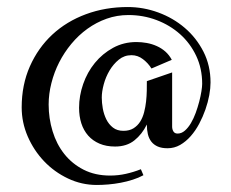

<svg xmlns="http://www.w3.org/2000/svg" viewBox="-20 -461 661 549"><path d="M582 -225.1Q582 -209 578.4 -189Q574.7 -168.9 567.4 -147.9Q560.1 -127 549.6 -107.2Q539.1 -87.4 525.4 -71.8Q511.7 -56.2 495.1 -46.6Q478.5 -37.1 459 -37.1Q442.4 -37.1 431.2 -42Q419.9 -46.9 412.8 -55.9Q405.8 -64.9 402.8 -77.4Q399.9 -89.8 399.9 -105Q386.2 -77.1 364.3 -59.6Q342.3 -42 309.1 -42Q283.7 -42 264.4 -50.3Q245.1 -58.6 232.2 -73.2Q219.2 -87.9 212.6 -108.2Q206.1 -128.4 206.1 -152.8Q206.1 -187 217.8 -220.7Q229.5 -254.4 251.2 -281Q272.9 -307.6 303.2 -324.2Q333.5 -340.8 370.1 -340.8Q384.8 -340.8 399.7 -338.1Q414.6 -335.4 428.2 -329.3Q441.9 -323.2 452.9 -313.5Q463.9 -303.7 471.2 -290L413.1 -265.1Q403.8 -280.3 388.9 -291.7Q374 -303.2 356 -303.2Q335.4 -303.2 319.8 -290.5Q304.2 -277.8 293.2 -259.3Q282.2 -240.7 276.6 -219.7Q271 -198.7 271 -182.1Q271 -167.5 273.9 -150.9Q276.9 -134.3 283.9 -119.9Q291 -105.5 303 -96.2Q314.9 -86.9 333 -86.9Q350.1 -86.9 361.8 -94.2Q373.5 -101.6 380.9 -113.3Q388.2 -125 392.1 -140.1Q396 -155.3 397.7 -170.9Q399.4 -186.5 399.7 -201.9Q399.9 -217.3 399.9 -229L472.2 -253.9V-99.1Q472.2 -91.3 475.8 -85.2Q479.5 -79.1 487.8 -79.1Q499 -79.1 508.5 -87.4Q518.1 -95.7 525.9 -108.9Q533.7 -122.1 539.6 -138.2Q545.4 -154.3 549.6 -170.2Q553.7 -186 555.9 -199.7Q558.1 -213.4 558.1 -221.2Q558.1 -265.1 541 -301.3Q523.9 -337.4 494.9 -363.3Q465.8 -389.2 427.7 -403.6Q389.6 -418 347.2 -418Q314.5 -418 284.9 -407.5Q255.4 -397 230 -378.7Q204.6 -360.4 184.1 -335.7Q163.6 -311 149.2 -282.7Q134.8 -254.4 127 -223.4Q119.1 -192.4 119.1 -162.1Q119.1 -122.6 130.4 -85.7Q141.6 -48.8 163.8 -20.8Q186 7.3 219 24.2Q252 41 294.9 41Q317.9 41 339.8 36.1Q361.8 31.2 382.8 22.9L390.1 40Q376.5 47.4 359.9 52.7Q343.3 58.1 325.4 61.5Q307.6 64.9 289.8 66.4Q272 67.9 256.8 67.9Q213.4 67.9 174.3 49.3Q135.3 30.8 106 0Q76.7 -30.8 59.3 -70.8Q42 -110.8 42 -153.8Q42 -218.3 65.4 -271.2Q88.9 -324.2 129.6 -362.1Q170.4 -399.9 225.8 -420.4Q281.2 -440.9 345.2 -440.9Q390.1 -440.9 432.6 -425.3Q475.1 -409.7 508.3 -381.3Q541.5 -353 561.8 -313.2Q582 -273.4 582 -225.1Z"/></svg>

Font: Redressed
Style: Regular
Weight: 400
Designer: Astigmatic (AOETI)
Foundry: Astigmatic (AOETI)
Version: Version 1.000